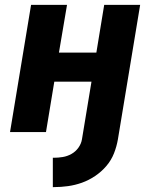

<svg xmlns="http://www.w3.org/2000/svg" viewBox="-20 -540 640 785"><path d="M196 225V105H201Q218 105 236.5 102Q255 99 272 89.5Q289 80 300.5 64Q312 48 315 30L354 -206H202L168 0H21L107 -520H254L221 -325H374L406 -520H553L462 30Q457 59 446 87Q435 115 415 138.5Q395 162 369 179.5Q343 197 315 207Q287 217 258 221Q229 225 201 225Z"/></svg>

Font: Iosevka SS04 Hv Ex Obl
Style: Regular
Weight: 900
Width: 7
Italic angle: -9°
Monospace: yes
Designer: Belleve Invis
Foundry: Belleve Invis
Version: Version 19.0.0; ttfautohint (v1.8.4)